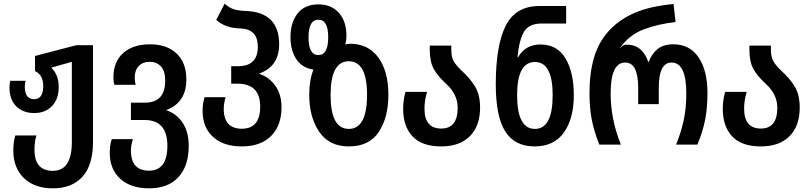

<svg xmlns="http://www.w3.org/2000/svg" viewBox="-20 -793 4447 1053"><path d="M270 240Q374 240 432 176.5Q490 113 490 -15V-545H398L172 -486V-403Q217 -383 217 -321Q217 -249 167 -249Q116 -249 116 -318Q116 -338 121 -350H36Q32 -330 32 -313Q32 -247 69 -210Q106 -173 168 -173Q228 -173 265 -211Q302 -249 302 -317Q302 -383 261 -422L374 -454V-14Q374 144 270 144Q169 144 169 28Q169 -17 180 -50H64Q53 -15 53 32Q53 128 111.5 184Q170 240 270 240Z M798 240Q902 240 958.5 178.5Q1015 117 1015 7Q1015 -70 981.5 -120Q948 -170 891 -189Q1002 -230 1002 -357Q1002 -449 948.5 -499.5Q895 -550 803 -550Q709 -550 655.5 -502Q602 -454 602 -368Q602 -346 607 -328H724Q719 -345 719 -366Q719 -409 741.5 -431.5Q764 -454 801 -454Q839 -454 862.5 -429Q886 -404 886 -351Q886 -230 775 -230H698V-135H772Q898 -135 898 6Q898 143 797 143Q700 143 698 37Q698 3 709 -30H593Q582 2 582 45Q582 135 639.5 187.5Q697 240 798 240Z M1306 10Q1410 10 1467 -47.5Q1524 -105 1524 -206Q1524 -274 1490.5 -322Q1457 -370 1400 -389Q1511 -428 1511 -550Q1511 -727 1326 -733Q1290 -734 1263.5 -742Q1237 -750 1212 -773L1166 -684Q1216 -638 1300 -637Q1394 -633 1394 -537Q1394 -430 1286 -430H1248V-334H1283Q1407 -334 1407 -208Q1407 -87 1306 -87Q1209 -87 1207 -193Q1207 -228 1218 -260H1102Q1091 -224 1091 -185Q1091 -95 1148 -42.5Q1205 10 1306 10Z M1893 10Q2005 10 2057.5 -69.5Q2110 -149 2110 -273Q2110 -403 2054.5 -478Q1999 -553 1900 -553Q1884 -553 1873 -549Q1880 -570 1880 -598Q1880 -676 1838.5 -722.5Q1797 -769 1727 -769Q1651 -769 1612 -719Q1573 -669 1573 -589Q1573 -518 1604.5 -469.5Q1636 -421 1699 -411Q1676 -354 1676 -273Q1676 -151 1730.5 -70.5Q1785 10 1893 10ZM1726 -491Q1672 -491 1672 -588Q1672 -685 1726 -685Q1780 -685 1780 -589Q1780 -491 1726 -491ZM1893 -86Q1793 -86 1793 -272Q1793 -457 1893 -457Q1993 -457 1993 -273Q1993 -86 1893 -86Z M2400 10Q2501 10 2557 -46Q2613 -102 2613 -204Q2613 -272 2586 -317.5Q2559 -363 2509 -408Q2481 -435 2468 -458Q2455 -481 2455 -521V-543H2337V-522Q2337 -455 2358.5 -415.5Q2380 -376 2427 -333Q2490 -276 2490 -202Q2490 -88 2400 -88Q2308 -88 2308 -197Q2308 -222 2312 -245.5Q2316 -269 2322 -289H2204Q2191 -245 2191 -196Q2191 -100 2242.5 -45Q2294 10 2400 10Z M2912 10Q3018 10 3072.5 -66Q3127 -142 3127 -271Q3127 -396 3081.5 -472.5Q3036 -549 2944 -549Q2862 -549 2821 -479H2818Q2827 -573 2853.5 -618.5Q2880 -664 2951 -664H3085V-760H2938Q2808 -760 2753.5 -652Q2699 -544 2699 -330Q2699 -154 2751 -72Q2803 10 2912 10ZM2914 -86Q2816 -86 2816 -271Q2816 -453 2914 -453Q3011 -453 3011 -271Q3011 -86 2914 -86Z M3267 0H3385Q3329 -139 3329 -281Q3329 -450 3409 -450Q3480 -450 3480 -312V-222H3593V-312Q3593 -450 3663 -450Q3744 -450 3744 -280Q3744 -200 3729.5 -133Q3715 -66 3688 0H3805Q3836 -76 3848 -140Q3860 -204 3860 -283Q3860 -406 3811.5 -478Q3763 -550 3673 -550Q3619 -550 3586.5 -524Q3554 -498 3538 -454H3535Q3522 -495 3493 -521.5Q3464 -548 3417 -548Q3395 -548 3382 -529V-532Q3431 -602 3511 -632Q3591 -662 3685 -672L3674 -771Q3547 -759 3464.5 -724Q3382 -689 3326 -631Q3264 -566 3238.5 -479.5Q3213 -393 3213 -283Q3213 -203 3225 -139Q3237 -75 3267 0Z M4153 10Q4254 10 4310 -46Q4366 -102 4366 -204Q4366 -272 4339 -317.5Q4312 -363 4262 -408Q4234 -435 4221 -458Q4208 -481 4208 -521V-543H4090V-522Q4090 -455 4111.5 -415.5Q4133 -376 4180 -333Q4243 -276 4243 -202Q4243 -88 4153 -88Q4061 -88 4061 -197Q4061 -222 4065 -245.5Q4069 -269 4075 -289H3957Q3944 -245 3944 -196Q3944 -100 3995.5 -45Q4047 10 4153 10Z"/></svg>

Font: Noto Sans Georgian Condensed Semi
Style: Regular
Weight: 600
Width: 3
Designer: Monotype Design Team
Foundry: Monotype Imaging Inc.
Version: Version 1.901